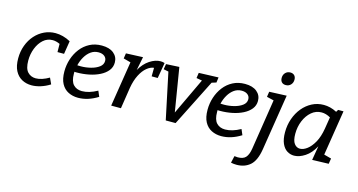

<svg xmlns="http://www.w3.org/2000/svg" viewBox="-98 -1192 3472 1864"><g transform="rotate(15 1638.0 -260.5)"><path d="M229 10Q175 10 131.5 -13.5Q88 -37 62.5 -85.5Q37 -134 37 -210Q37 -280 59.5 -340.5Q82 -401 121.5 -445.5Q161 -490 213.5 -515Q266 -540 326 -540Q362 -540 400.5 -530Q439 -520 477 -499L456 -367H390L389 -449Q351 -467 316 -467Q262 -467 222 -431Q182 -395 159.5 -337.5Q137 -280 137 -215Q137 -135 169 -100.5Q201 -66 251 -66Q280 -66 314 -77Q348 -88 384 -109L412 -48Q366 -19 318.5 -4.5Q271 10 229 10Z M696 10Q642 10 598 -12Q554 -34 528.5 -81Q503 -128 503 -204Q503 -268 522.5 -328Q542 -388 579 -436Q616 -484 669.5 -512Q723 -540 791 -540Q868 -540 911 -504.5Q954 -469 954 -412Q954 -366 926 -331Q898 -296 850.5 -272Q803 -248 744 -236Q685 -224 623 -224Q617 -224 610.5 -224Q604 -224 598 -225Q598 -215 598 -206Q598 -130 630 -96Q662 -62 716 -62Q787 -62 870 -108L894 -52Q795 10 696 10ZM777 -468Q734 -468 700.5 -444Q667 -420 643.5 -380Q620 -340 609 -293Q625 -292 643 -292Q694 -292 743.5 -304.5Q793 -317 826 -341.5Q859 -366 859 -403Q859 -432 837 -450Q815 -468 777 -468Z M1028 0 1100 -454 1027 -474 1035 -527 1205 -534 1178 -398Q1217 -467 1272.5 -503.5Q1328 -540 1381 -540Q1404 -540 1422 -533L1395 -376H1334L1335 -462Q1300 -459 1264 -429.5Q1228 -400 1200 -345Q1172 -290 1159 -214L1126 0Z M1577 2 1479 -463 1429 -473 1438 -527 1570 -534 1642 -95 1816 -463 1759 -473 1767 -527 1964 -534 1957 -481 1912 -467 1676 2Z M2135 10Q2081 10 2037 -12Q1993 -34 1967.5 -81Q1942 -128 1942 -204Q1942 -268 1961.5 -328Q1981 -388 2018 -436Q2055 -484 2108.5 -512Q2162 -540 2230 -540Q2307 -540 2350 -504.5Q2393 -469 2393 -412Q2393 -366 2365 -331Q2337 -296 2289.5 -272Q2242 -248 2183 -236Q2124 -224 2062 -224Q2056 -224 2049.5 -224Q2043 -224 2037 -225Q2037 -215 2037 -206Q2037 -130 2069 -96Q2101 -62 2155 -62Q2226 -62 2309 -108L2333 -52Q2234 10 2135 10ZM2216 -468Q2173 -468 2139.5 -444Q2106 -420 2082.5 -380Q2059 -340 2048 -293Q2064 -292 2082 -292Q2133 -292 2182.5 -304.5Q2232 -317 2265 -341.5Q2298 -366 2298 -403Q2298 -432 2276 -450Q2254 -468 2216 -468Z M2295 234 2311 164Q2330 167 2344 167Q2399 167 2424 139Q2449 111 2459 50L2538 -457L2467 -474L2475 -527L2649 -534L2560 28Q2541 146 2487 193Q2433 240 2352 240Q2336 240 2323 238.5Q2310 237 2295 234ZM2613 -631Q2586 -631 2571.5 -646.5Q2557 -662 2557 -689Q2557 -720 2576.5 -740.5Q2596 -761 2626 -761Q2652 -761 2667 -745.5Q2682 -730 2682 -703Q2682 -672 2662.5 -651.5Q2643 -631 2613 -631Z M2867 10Q2829 10 2796.5 -10.5Q2764 -31 2744.5 -75Q2725 -119 2725 -188Q2725 -260 2747.5 -324Q2770 -388 2810 -436.5Q2850 -485 2904 -513Q2958 -541 3022 -541Q3053 -541 3086 -533Q3119 -525 3153 -507L3167 -530H3221L3149 -76L3223 -56L3214 -1L3049 4L3073 -139Q3033 -64 2976 -27Q2919 10 2867 10ZM2905 -70Q2939 -70 2976.5 -98Q3014 -126 3045 -181.5Q3076 -237 3090 -321L3109 -439Q3064 -465 3020 -465Q2963 -465 2919 -427.5Q2875 -390 2850 -329.5Q2825 -269 2825 -199Q2825 -131 2848 -100.5Q2871 -70 2905 -70Z"/></g></svg>

Font: Bitter Medium
Style: Italic
Weight: 500
Italic angle: -9°
Designer: Sol Matas, and Bitter project Authors
Foundry: Sol Matas
Version: Version 2.001